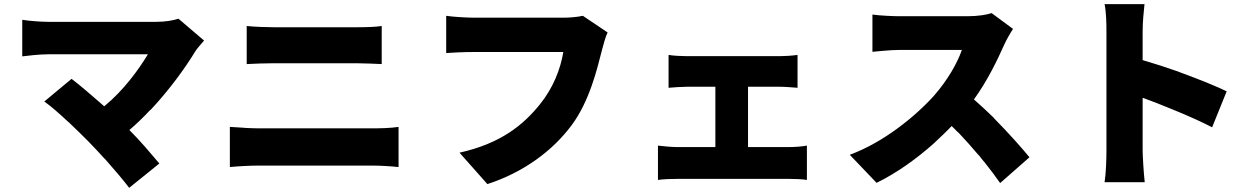

<svg xmlns="http://www.w3.org/2000/svg" viewBox="-20 -823 6040 923"><path d="M746 -37C707 -83 656 -144 602 -198C635 -226 668 -258 699 -291L707 -298C793 -390 869 -494 920 -578C929 -592 945 -609 961 -628L838 -733C813 -725 776 -718 731 -718H211C177 -718 113 -723 87 -728V-552C109 -555 170 -562 211 -562H691C646 -488 576 -390 481 -312C422 -364 366 -412 324 -444L193 -335C226 -312 266 -276 306 -239L314 -232C348 -200 381 -167 407 -141C430 -117 456 -90 481 -62L489 -54C532 -5 574 44 601 80L746 -37Z M1815 -698C1785 -693 1733 -692 1693 -692H1297C1262 -692 1205 -694 1166 -698V-515C1202 -517 1258 -519 1298 -519H1693C1731 -519 1787 -516 1815 -515V-698ZM1896 -213C1858 -207 1805 -206 1771 -206H1225C1206 -206 1183 -207 1160 -208L1150 -209C1127 -210 1104 -212 1085 -213V-20C1126 -24 1184 -27 1225 -27H1771C1804 -27 1859 -24 1896 -20V-213Z M2728 -221C2814 -337 2850 -489 2874 -583C2880 -605 2890 -645 2901 -667L2782 -747C2751 -740 2711 -738 2689 -738H2257C2224 -738 2157 -742 2125 -747V-568C2151 -570 2208 -573 2257 -573H2688C2675 -493 2640 -401 2576 -322C2497 -224 2390 -134 2189 -89L2323 62C2499 5 2638 -100 2728 -221Z M3859 -123C3837 -119 3803 -116 3774 -116H3576V-406H3728C3752 -406 3788 -403 3814 -401V-559C3786 -555 3751 -553 3728 -553H3283C3258 -553 3216 -555 3194 -559V-401C3216 -403 3258 -406 3283 -406H3419V-116H3234C3207 -116 3170 -120 3143 -123V42C3171 38 3208 37 3234 37H3774C3794 37 3838 38 3859 42V-123Z M4929 -67C4892 -112 4829 -183 4762 -251L4755 -259C4724 -289 4692 -319 4662 -345C4727 -435 4774 -533 4807 -607C4818 -632 4841 -671 4850 -684L4747 -760C4724 -752 4681 -745 4631 -745H4304C4275 -745 4208 -748 4174 -753V-574C4202 -576 4259 -583 4304 -583H4604C4583 -521 4535 -437 4470 -363C4381 -264 4227 -138 4065 -79L4194 56C4292 8 4387 -60 4473 -137L4480 -144C4506 -168 4531 -192 4555 -217C4564 -208 4573 -200 4581 -191L4589 -184C4621 -150 4652 -116 4681 -81L4688 -74C4694 -66 4700 -58 4707 -50L4713 -43C4740 -9 4765 24 4788 57L4929 -67Z M5473 -100V-353C5518 -337 5568 -317 5619 -296L5628 -292C5632 -291 5635 -290 5638 -288L5648 -284C5703 -261 5759 -236 5807 -211L5877 -384C5830 -407 5751 -439 5667 -470L5656 -474C5655 -475 5653 -475 5651 -476L5641 -480C5584 -500 5525 -519 5473 -534V-671C5473 -719 5478 -765 5482 -803H5290C5298 -765 5299 -711 5299 -671V-100C5299 -59 5297 10 5290 53H5483C5478 8 5473 -73 5473 -100Z"/></svg>

Font: Glow Sans SC Normal Heavy
Style: Regular
Weight: 900
Designer: Ryoko NISHIZUKA (kana, bopomofo & ideographs); Paul D. Hunt (Latin, Greek & Cyrillic); Sandoll Communications, Soo-young
Version: Version 0.93